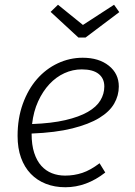

<svg xmlns="http://www.w3.org/2000/svg" viewBox="-20 -777 570 808"><path d="M480 -413Q480 -375 460.5 -341Q441 -307 397.5 -280.5Q354 -254 284 -236.5Q214 -219 113 -215Q113 -167 124 -133.5Q135 -100 154 -79Q173 -58 198.5 -48Q224 -38 254 -38Q292 -38 326.5 -49.5Q361 -61 399 -90L423 -51Q344 11 255 11Q210 11 173 -3.5Q136 -18 109.5 -45.5Q83 -73 68.5 -113Q54 -153 54 -205Q54 -279 76 -340Q98 -401 135.5 -444Q173 -487 223 -510.5Q273 -534 328 -534Q396 -534 438 -500.5Q480 -467 480 -413ZM324 -485Q286 -485 251 -469Q216 -453 188 -423Q160 -393 140.5 -350.5Q121 -308 115 -255Q197 -258 255 -271.5Q313 -285 349.5 -306Q386 -327 402.5 -354.5Q419 -382 419 -413Q419 -447 395 -466Q371 -485 324 -485ZM460 -757 482 -726 340 -619H310L193 -727L224 -757L329 -672Z"/></svg>

Font: Glekhifnjqigglhiwekvrgaqftz
Style: Regular
Weight: 300
Italic angle: -8°
Designer: Carrois Corporate & Edenspiekermann
Foundry: Carrois Corporate GbR & Edenspiekermann AG
Version: Version 2.001